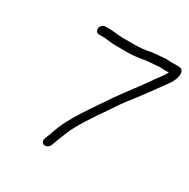

<svg xmlns="http://www.w3.org/2000/svg" viewBox="-155 -823 946 962"><g transform="rotate(30 318.5 -342.0)"><path d="M287 -614H350C375 -614 399 -616 423 -620C443 -622 456 -627 478 -627C488 -628 497 -628 506 -629L525 -631H537C543 -630 548 -630 553 -630H582C571 -607 552 -586 539 -567C497 -505 447 -443 405 -383C373 -335 338 -286 306 -236C273 -185 244 -134 223 -69L209 -33C207 -26 207 -19 210 -13C219 7 250 -4 256 -23L269 -59C281 -88 294 -125 309 -152C329 -188 353 -226 378 -263C410 -308 440 -356 473 -400C515 -453 564 -519 603 -574C619 -596 631 -613 636 -641C640 -662 633 -681 611 -681H562C552 -681 539 -683 530 -682L510 -680C493 -679 472 -677 455 -675C428 -668 391 -665 359 -665H295C265 -665 242 -671 216 -671H193C180 -671 166 -660 164 -646C162 -632 171 -620 184 -620H219C241 -617 261 -614 287 -614ZM477 -622ZM208 -28Z"/></g></svg>

Font: Blanket
Style: LightObl
Weight: 300
Foundry: Cannot Into Space Fonts
Version: Version 0.9